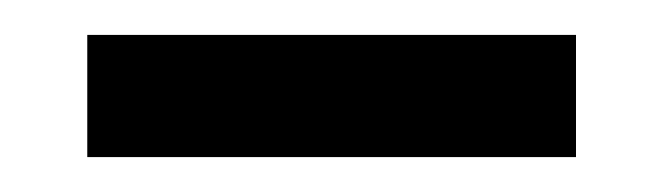

<svg xmlns="http://www.w3.org/2000/svg" viewBox="-20 -321 380 110"><path d="M30 -301H310V-231H30Z"/></svg>

Font: Sarabun Medium
Style: Regular
Weight: 500
Designer: Suppakit Chalermlarp | Katatrad Co.,Ltd.
Foundry: Cadson Demak Co.,Ltd.
Version: Version 1.000; ttfautohint (v1.6)